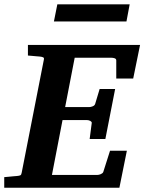

<svg xmlns="http://www.w3.org/2000/svg" viewBox="-35 -882 678 902"><path d="M590.8 -513.2H511.2V-598.1Q511.2 -605.5 503.7 -608.2Q496.1 -610.8 487.8 -610.8H315.9L271 -378.9H383.8Q391.6 -378.9 400.6 -382.6Q409.7 -386.2 412.1 -394L433.1 -463.9H505.9L460 -229H386.2L396 -304.2Q396.5 -307.1 394.5 -309.6Q392.6 -312 389.2 -314Q385.7 -315.9 381.6 -316.9Q377.4 -317.9 374 -317.9H258.8L209 -60.1H421.9Q429.7 -60.1 438.7 -64Q447.8 -67.9 450.2 -74.2L481.9 -173.8H561L525.9 0H-15.1V-49.8Q-3.9 -50.8 7.1 -51.8Q18.1 -52.7 26.4 -53.7Q36.1 -54.7 44.9 -55.2Q56.2 -56.2 60.8 -58.6Q65.4 -61 66.9 -70.8L170.9 -601.1Q173.3 -609.9 168 -612.5Q162.6 -615.2 152.8 -616.2Q144 -616.7 134.8 -617.7Q126.5 -618.7 116.2 -619.4Q106 -620.1 96.2 -621.1V-670.9H623ZM559.1 -781.2H218.3L234.4 -861.8H574.2Z"/></svg>

Font: Charis SIL Viet
Style: Bold Italic
Weight: 700
Italic angle: -11°
Foundry: SIL International
Version: Version 5.000